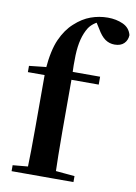

<svg xmlns="http://www.w3.org/2000/svg" viewBox="-92 -889 674 949"><g transform="rotate(10 245.5 -415.0)"><path d="M34.1 0V-29.9L147.4 -40.2H231.5L344.6 -29.9V0ZM109.1 0Q111.1 -58.2 111.7 -117.4Q112.4 -176.6 112.4 -234.8V-496.1H28.4V-527.5L159.5 -541.2L112.1 -516.1L112.8 -526.6Q120.5 -621.9 145.2 -677Q170 -732.1 207.3 -765.3Q245.1 -800.3 286.7 -815.2Q328.3 -830 371.8 -830Q413.8 -830 447.9 -814.6Q481.9 -799.1 491.1 -763.3Q490.1 -737.6 473.5 -721Q456.9 -704.5 426.2 -704.5Q400.4 -704.5 379.3 -718.9Q358.2 -733.4 337.9 -768.6L312.9 -808V-817H359.9V-808.7Q335 -805.2 314.6 -792Q294.1 -778.7 282.3 -761Q265.5 -734 256.6 -699.4Q247.7 -664.8 246 -618.6Q244.4 -572.4 247.1 -511.3V-234.8Q247.1 -176.6 248.1 -117.4Q249.1 -58.2 250.8 0ZM180.6 -496.1V-535.7H384V-496.1Z"/></g></svg>

Font: Noto Serif SC ExtraLight
Style: Regular
Weight: 200
Designer: Ryoko NISHIZUKA 西塚涼子 (kana & ideographs); Frank Grießhammer (Latin, Greek & Cyrillic); Wenlong ZHANG 张文龙 (bopomofo); San
Foundry: Adobe
Version: Version 2.002-H1;hotconv 1.1.0;makeotfexe 2.6.0